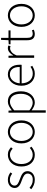

<svg xmlns="http://www.w3.org/2000/svg" viewBox="1338 -1997 876 3592"><g transform="rotate(-90 1776.0 -201.0)"><path d="M208 12Q154 12 109 -7.5Q64 -27 32 -54L58 -87Q89 -61 124 -43.5Q159 -26 211 -26Q268 -26 296.5 -54.5Q325 -83 325 -121Q325 -143 314.5 -160Q304 -177 287 -189Q270 -201 249.5 -210Q229 -219 208 -227Q181 -237 153.5 -248Q126 -259 104 -274.5Q82 -290 68.5 -311.5Q55 -333 55 -364Q55 -390 65 -413.5Q75 -437 95 -454.5Q115 -472 143.5 -482Q172 -492 210 -492Q248 -492 284.5 -478Q321 -464 347 -442L323 -411Q299 -429 272 -441.5Q245 -454 208 -454Q180 -454 160 -446.5Q140 -439 126.5 -427Q113 -415 106.5 -399Q100 -383 100 -367Q100 -346 109.5 -331.5Q119 -317 135 -306Q151 -295 171.5 -286.5Q192 -278 213 -270Q241 -259 269 -248Q297 -237 319.5 -221Q342 -205 356 -181.5Q370 -158 370 -123Q370 -96 359.5 -71.5Q349 -47 328 -28.5Q307 -10 277 1Q247 12 208 12Z M675 12Q628 12 588.5 -5Q549 -22 519.5 -54Q490 -86 473.5 -132.5Q457 -179 457 -239Q457 -299 475 -346.5Q493 -394 523 -426Q553 -458 592.5 -475Q632 -492 676 -492Q726 -492 759 -474Q792 -456 817 -433L791 -402Q768 -424 740 -438.5Q712 -453 677 -453Q640 -453 608.5 -437.5Q577 -422 553.5 -393.5Q530 -365 516.5 -326Q503 -287 503 -239Q503 -192 515.5 -153Q528 -114 550.5 -86Q573 -58 605.5 -42.5Q638 -27 677 -27Q715 -27 747.5 -43Q780 -59 805 -82L828 -51Q797 -24 759 -6Q721 12 675 12Z M1104 12Q1061 12 1022 -5Q983 -22 953.5 -54Q924 -86 906.5 -132.5Q889 -179 889 -239Q889 -299 906.5 -346.5Q924 -394 953.5 -426Q983 -458 1022 -475Q1061 -492 1104 -492Q1147 -492 1186.5 -475Q1226 -458 1255.5 -426Q1285 -394 1302.5 -346.5Q1320 -299 1320 -239Q1320 -179 1302.5 -132.5Q1285 -86 1255.5 -54Q1226 -22 1186.5 -5Q1147 12 1104 12ZM1104 -27Q1140 -27 1171.5 -42.5Q1203 -58 1225.5 -86Q1248 -114 1261 -153Q1274 -192 1274 -239Q1274 -287 1261 -326Q1248 -365 1225.5 -393.5Q1203 -422 1171.5 -437.5Q1140 -453 1104 -453Q1068 -453 1037 -437.5Q1006 -422 983.5 -393.5Q961 -365 948 -326Q935 -287 935 -239Q935 -192 948 -153Q961 -114 983.5 -86Q1006 -58 1037 -42.5Q1068 -27 1104 -27Z M1464 217V-480H1502L1506 -420H1509Q1544 -448 1585.5 -470Q1627 -492 1672 -492Q1768 -492 1816 -425.5Q1864 -359 1864 -247Q1864 -186 1847 -138Q1830 -90 1800.5 -56.5Q1771 -23 1732.5 -5.5Q1694 12 1652 12Q1618 12 1582 -3.5Q1546 -19 1508 -47V217ZM1650 -27Q1686 -27 1717 -43Q1748 -59 1770 -88Q1792 -117 1804.5 -157.5Q1817 -198 1817 -247Q1817 -291 1808.5 -329Q1800 -367 1782 -394.5Q1764 -422 1735 -437.5Q1706 -453 1665 -453Q1629 -453 1590.5 -432.5Q1552 -412 1508 -374V-89Q1550 -55 1586 -41Q1622 -27 1650 -27Z M2190 12Q2144 12 2103.5 -5Q2063 -22 2033 -54.5Q2003 -87 1985.5 -133.5Q1968 -180 1968 -239Q1968 -298 1985.5 -345Q2003 -392 2032.5 -424.5Q2062 -457 2099.5 -474.5Q2137 -492 2177 -492Q2263 -492 2312 -434Q2361 -376 2361 -270Q2361 -261 2361 -252Q2361 -243 2359 -234H2013Q2014 -189 2027 -150.5Q2040 -112 2063.5 -84.5Q2087 -57 2120 -41.5Q2153 -26 2194 -26Q2233 -26 2264.5 -37.5Q2296 -49 2323 -69L2341 -35Q2312 -18 2277.5 -3Q2243 12 2190 12ZM2013 -270H2319Q2319 -363 2281 -408.5Q2243 -454 2178 -454Q2147 -454 2119 -441.5Q2091 -429 2068.5 -405Q2046 -381 2031.5 -347Q2017 -313 2013 -270Z M2491 0V-480H2529L2533 -391H2536Q2560 -436 2594.5 -464Q2629 -492 2672 -492Q2686 -492 2697 -490Q2708 -488 2720 -482L2710 -442Q2698 -447 2689 -448.5Q2680 -450 2666 -450Q2634 -450 2598.5 -422.5Q2563 -395 2535 -327V0Z M2939 12Q2904 12 2881 1.5Q2858 -9 2844 -28Q2830 -47 2824.5 -74Q2819 -101 2819 -133V-442H2744V-476L2820 -480L2826 -619H2864V-480H3003V-442H2864V-129Q2864 -106 2867.5 -87.5Q2871 -69 2880 -55.5Q2889 -42 2904.5 -34.5Q2920 -27 2945 -27Q2959 -27 2975.5 -31.5Q2992 -36 3005 -42L3017 -6Q2996 2 2975 7Q2954 12 2939 12Z M3284 12Q3241 12 3202 -5Q3163 -22 3133.5 -54Q3104 -86 3086.5 -132.5Q3069 -179 3069 -239Q3069 -299 3086.5 -346.5Q3104 -394 3133.5 -426Q3163 -458 3202 -475Q3241 -492 3284 -492Q3327 -492 3366.5 -475Q3406 -458 3435.5 -426Q3465 -394 3482.5 -346.5Q3500 -299 3500 -239Q3500 -179 3482.5 -132.5Q3465 -86 3435.5 -54Q3406 -22 3366.5 -5Q3327 12 3284 12ZM3284 -27Q3320 -27 3351.5 -42.5Q3383 -58 3405.5 -86Q3428 -114 3441 -153Q3454 -192 3454 -239Q3454 -287 3441 -326Q3428 -365 3405.5 -393.5Q3383 -422 3351.5 -437.5Q3320 -453 3284 -453Q3248 -453 3217 -437.5Q3186 -422 3163.5 -393.5Q3141 -365 3128 -326Q3115 -287 3115 -239Q3115 -192 3128 -153Q3141 -114 3163.5 -86Q3186 -58 3217 -42.5Q3248 -27 3284 -27Z"/></g></svg>

Font: CV Source Sans Light
Style: Regular
Weight: 300
Designer: Paul D. Hunt
Foundry: Adobe Systems Incorporated
Version: Version 3.001